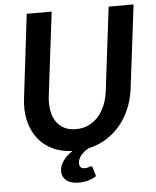

<svg xmlns="http://www.w3.org/2000/svg" viewBox="-59 -773 811 997"><g transform="rotate(-5 346.0 -274.5)"><path d="M675 -723 621.5 -288.5Q614.5 -233 594.2 -184.8Q574 -136.5 542 -98.8Q510 -61 467.5 -35Q425 -9 374 1.5H376Q365.5 7 355.5 14.8Q345.5 22.5 337.8 31.8Q330 41 325.2 51.8Q320.5 62.5 320.5 74.5Q320.5 87 327.2 94.5Q334 102 347 102Q355 102 360.2 101Q365.5 100 369 98.5Q372.5 97 374.8 96Q377 95 379.5 95Q388.5 95 390 103L403 148.5Q386 159.5 362 166.8Q338 174 312 174Q269 174 246.8 155.5Q224.5 137 224.5 108Q224.5 81 241.8 55.2Q259 29.5 292.5 7.5Q231.5 5 185.8 -18.2Q140 -41.5 110.8 -80.8Q81.5 -120 69.8 -173Q58 -226 66 -288.5L118 -723H248L195 -289Q190 -247.5 195.8 -213.2Q201.5 -179 217.8 -154.8Q234 -130.5 259.8 -117.2Q285.5 -104 321 -104Q356 -104 385.2 -117.2Q414.5 -130.5 436.5 -154.8Q458.5 -179 472.8 -213Q487 -247 492 -288.5L545 -723Z"/></g></svg>

Font: Lato 2
Style: Bold Italic
Weight: 700
Italic angle: -7°
Designer: Lukasz Dziedzic with Adam Twardoch and Botio Nikoltchev
Foundry: tyPoland Lukasz Dziedzic
Version: Version 2.015; 2015-08-06; http://www.latofonts.com/